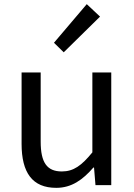

<svg xmlns="http://www.w3.org/2000/svg" viewBox="-20 -892 647 925"><path d="M251 13C325 13 379 -26 430 -85H433L440 0H516V-543H425V-158C373 -94 334 -66 278 -66C206 -66 176 -109 176 -210V-543H84V-199C84 -60 136 13 251 13ZM287 -640 462 -812 398 -872 240 -686Z"/></svg>

Font: GenYoGothic2 TW R
Style: Regular
Weight: 400
Version: Version 2.100;PS 2.1;hotconv 16.6.51;makeotf.lib2.5.65220 DE